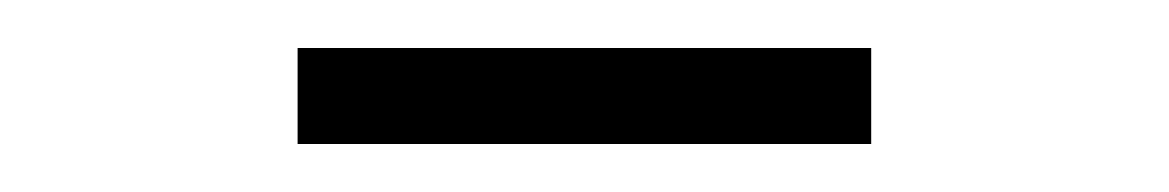

<svg xmlns="http://www.w3.org/2000/svg" viewBox="-20 -627 487 80"><path d="M104 -567V-607H343V-567Z"/></svg>

Font: Unna
Style: Regular
Weight: 400
Designer: Jorge de Buen U.
Foundry: Omnibus-Type
Version: Version 2.006;PS 002.006;hotconv 1.0.70;makeotf.lib2.5.58329